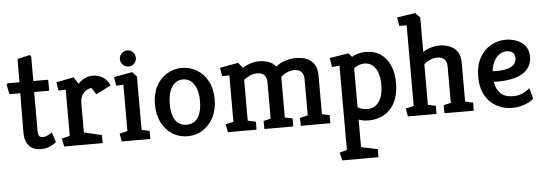

<svg xmlns="http://www.w3.org/2000/svg" viewBox="-58 -919 3912 1377"><g transform="rotate(-5 1897.5 -230.5)"><path d="M209 4Q176 4 150 -9Q124 -22 109 -51Q94 -80 94 -128L96 -408H18L4 -477L11 -487H97L98 -655L189 -675L197 -661V-487H299Q304 -487 304 -481V-408H196V-127Q196 -97 205.5 -89Q215 -81 232 -81Q250 -81 269.5 -91.5Q289 -102 297 -109L320 -37Q307 -24 277.5 -10Q248 4 209 4Z M377 0 364 -58 423 -73V-405L371 -403L361 -464L487 -488L519 -439Q540 -463 567.5 -475.5Q595 -488 621 -488Q665 -488 698 -467Q731 -446 746 -407L639 -353L608 -401Q594 -401 574.5 -391Q555 -381 540.5 -357.5Q526 -334 526 -294V-88L653 -58L654 0Z M791 0 781 -57 838 -71V-404L786 -402L776 -465L909 -489L940 -454V-70L997 -58V0ZM887 -531Q863 -531 846 -548.5Q829 -566 829 -589Q829 -613 846 -630Q863 -647 887 -647Q911 -647 927.5 -630Q944 -613 944 -589Q944 -566 927.5 -548.5Q911 -531 887 -531Z M1265 4Q1206 4 1157 -26.5Q1108 -57 1079.5 -113Q1051 -169 1051 -244Q1051 -320 1080 -374.5Q1109 -429 1158 -458.5Q1207 -488 1265 -488Q1325 -488 1374 -458Q1423 -428 1452 -373.5Q1481 -319 1481 -244Q1481 -169 1452 -113Q1423 -57 1374 -26.5Q1325 4 1265 4ZM1265 -79Q1300 -79 1324.5 -97Q1349 -115 1362 -151Q1375 -187 1375 -238Q1375 -291 1362 -328Q1349 -365 1324.5 -385Q1300 -405 1265 -405Q1240 -405 1220 -393Q1200 -381 1185.5 -358.5Q1171 -336 1164 -305Q1157 -274 1157 -236Q1157 -185 1170 -149.5Q1183 -114 1207.5 -96.5Q1232 -79 1265 -79Z M1555 0 1544 -57 1601 -71V-405L1549 -404L1539 -465L1672 -489L1703 -450Q1725 -466 1757.5 -476.5Q1790 -487 1821 -487Q1859 -487 1890.5 -475.5Q1922 -464 1942 -439Q1968 -459 1993.5 -469Q2019 -479 2043 -483Q2067 -487 2088 -487Q2132 -487 2166 -472.5Q2200 -458 2219 -428Q2238 -398 2238 -351V-70L2293 -58L2292 0H2080L2079 -57L2136 -70V-330Q2136 -367 2118 -384.5Q2100 -402 2066 -402Q2040 -402 2013 -389.5Q1986 -377 1971 -361V-69L2026 -58V0H1818L1817 -58L1869 -70V-330Q1869 -367 1851 -384.5Q1833 -402 1800 -402Q1770 -402 1743 -388.5Q1716 -375 1704 -364V-70L1762 -57L1761 0Z M2355 273 2341 216 2394 201V-406L2340 -400L2329 -466L2465 -488L2489 -461Q2507 -472 2532.5 -479.5Q2558 -487 2590 -487Q2653 -487 2696.5 -457Q2740 -427 2763.5 -373Q2787 -319 2787 -248Q2787 -183 2770 -135.5Q2753 -88 2723 -57Q2693 -26 2653.5 -11Q2614 4 2569 4Q2550 4 2532 1Q2514 -2 2497 -8V190L2616 215L2615 273ZM2568 -78Q2604 -78 2629 -98Q2654 -118 2667.5 -155Q2681 -192 2681 -243Q2681 -292 2668.5 -328.5Q2656 -365 2632 -385Q2608 -405 2573 -405Q2551 -405 2530 -397Q2509 -389 2497 -376V-97Q2510 -88 2529.5 -83Q2549 -78 2568 -78Z M2851 0 2841 -58 2899 -71V-652H2846L2836 -714L2968 -734L3001 -699V-451Q3022 -466 3054 -476.5Q3086 -487 3118 -487Q3162 -487 3196 -472.5Q3230 -458 3249.5 -428Q3269 -398 3269 -351V-70L3326 -58L3325 0H3114L3113 -58L3166 -70V-330Q3166 -367 3148 -384.5Q3130 -402 3097 -402Q3067 -402 3040 -388.5Q3013 -375 3001 -363V-70L3058 -58L3057 0Z M3602 4Q3540 4 3489 -24Q3438 -52 3408 -106Q3378 -160 3378 -237Q3378 -319 3408.5 -374.5Q3439 -430 3489.5 -458.5Q3540 -487 3597 -487Q3638 -487 3675.5 -472.5Q3713 -458 3737 -428Q3761 -398 3761 -352Q3761 -307 3740.5 -276Q3720 -245 3686 -227Q3652 -209 3609.5 -201Q3567 -193 3523 -193L3486 -194Q3493 -145 3523 -112Q3553 -79 3617 -79Q3658 -79 3687 -94Q3716 -109 3736 -126L3757 -49Q3745 -36 3722 -24Q3699 -12 3668.5 -4Q3638 4 3602 4ZM3485 -270 3513 -269Q3535 -269 3560 -272Q3585 -275 3606.5 -283.5Q3628 -292 3642 -308Q3656 -324 3656 -349Q3656 -378 3638.5 -391Q3621 -404 3598 -404Q3567 -404 3542.5 -386Q3518 -368 3503 -337Q3488 -306 3485 -270Z"/></g></svg>

Font: Kreon Medium
Style: Regular
Weight: 500
Version: Version 2.002